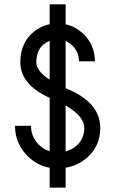

<svg xmlns="http://www.w3.org/2000/svg" viewBox="-20 -762 528 880"><path d="M280.8 97.7H207.5V6.8Q149.9 -3.4 106 -47.4Q48.8 -104.5 48.8 -185.5H122.1Q122.1 -134.8 157.7 -99.1Q179.7 -77.1 207.5 -68.8V-313.5Q73.2 -374.5 73.2 -476.1Q73.2 -557.6 123.5 -606Q159.7 -641.1 207.5 -650.9V-742.2H280.8V-650.4Q328.6 -640.6 365.2 -603.5Q415 -552.7 415 -481H341.8Q341.8 -522.5 313.5 -551.8Q298.3 -566.9 280.8 -574.2V-357.9Q439.5 -294.4 439.5 -175.8Q439.5 -94.7 382.3 -42.5Q338.4 -2.4 280.8 6.8ZM280.8 -67.9Q308.6 -75.2 330.6 -94.2Q366.2 -125 366.2 -175.8Q366.2 -229.5 280.8 -278.3ZM207.5 -397V-574.7Q146.5 -550.8 146.5 -476.1Q146.5 -436.5 207.5 -397Z"/></svg>

Font: Catrinity
Style: Regular
Weight: 400
Designer: Alexander Lange
Foundry: High-Logic / Made with FontCreator
Version: Version 2.090;May 20, 2024;FontCreator 15.0.0.2974 64-bit